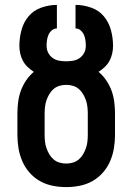

<svg xmlns="http://www.w3.org/2000/svg" viewBox="-20 -755 540 783"><path d="M250 8Q222 8 194.5 2.5Q167 -3 143 -16.5Q119 -30 100.5 -51Q82 -72 71 -97.5Q60 -123 55.5 -150Q51 -177 51 -205V-292Q51 -315 54 -339Q57 -363 65 -385Q73 -407 86.5 -427Q100 -447 118 -462Q104 -471 92.5 -482Q81 -493 73.5 -507Q66 -521 62.5 -536.5Q59 -552 59 -568Q59 -600 67.5 -632Q76 -664 96.5 -688.5Q117 -713 148.5 -724Q180 -735 212 -735V-639Q200 -639 191 -631Q182 -623 177.5 -612.5Q173 -602 171.5 -590.5Q170 -579 170 -568Q170 -553 176.5 -540Q183 -527 195 -518.5Q207 -510 221.5 -507.5Q236 -505 250 -505Q264 -505 278.5 -507.5Q293 -510 305 -518.5Q317 -527 323.5 -540Q330 -553 330 -568Q330 -579 328.5 -590.5Q327 -602 322.5 -612.5Q318 -623 309 -631Q300 -639 288 -639V-735Q320 -735 351.5 -724Q383 -713 403.5 -688.5Q424 -664 432.5 -632Q441 -600 441 -568Q441 -552 437.5 -536.5Q434 -521 426.5 -507Q419 -493 407.5 -482Q396 -471 382 -462Q400 -447 413.5 -427Q427 -407 435 -385Q443 -363 446 -339Q449 -315 449 -292V-205Q449 -177 444.5 -150Q440 -123 429 -97.5Q418 -72 399.5 -51Q381 -30 357 -16.5Q333 -3 305.5 2.5Q278 8 250 8ZM250 -88Q264 -88 277.5 -92Q291 -96 301.5 -105Q312 -114 319 -126Q326 -138 330.5 -151Q335 -164 336.5 -177.5Q338 -191 338 -205V-292Q338 -305 336.5 -319Q335 -333 330.5 -346Q326 -359 319 -371Q312 -383 301.5 -392Q291 -401 277.5 -405Q264 -409 250 -409Q236 -409 222.5 -405Q209 -401 198.5 -392Q188 -383 181 -371Q174 -359 169.5 -346Q165 -333 163.5 -319Q162 -305 162 -292V-205Q162 -191 163.5 -177.5Q165 -164 169.5 -151Q174 -138 181 -126Q188 -114 198.5 -105Q209 -96 222.5 -92Q236 -88 250 -88Z"/></svg>

Font: Iosevka SS18
Style: Bold
Weight: 700
Monospace: yes
Designer: Belleve Invis
Foundry: Belleve Invis
Version: Version 25.1.1; ttfautohint (v1.8.4)